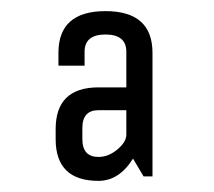

<svg xmlns="http://www.w3.org/2000/svg" viewBox="-20 -715 384 345"><path d="M254 -398H238L219 -430Q194 -390 157 -390Q80 -390 80 -465V-483Q80 -558 157 -558H207V-622Q207 -653 169.5 -653Q132 -653 132 -622V-597H85V-620Q85 -695 169.5 -695Q254 -695 254 -620ZM157 -433Q175 -433 191 -446.5Q207 -460 207 -473V-517H157Q128 -517 128 -485V-465Q128 -433 157 -433Z"/></svg>

Font: Unica One
Style: Regular
Weight: 400
Designer: Eduardo Rodriguez Tunni
Foundry: Eduardo Rodriguez Tunni
Version: Version 1.001